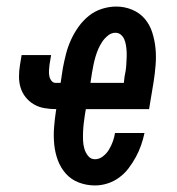

<svg xmlns="http://www.w3.org/2000/svg" viewBox="-20 -558 540 586"><path d="M270 8Q244 8 220.5 -1Q197 -10 181 -28Q165 -46 156.5 -69Q148 -92 145.5 -117.5Q143 -143 145 -169Q147 -195 151 -221L152 -225H150Q133 -225 115.5 -228Q98 -231 83.5 -239.5Q69 -248 58.5 -261Q48 -274 43 -290Q38 -306 38 -324Q38 -342 41 -360L46 -390H136L131 -360Q130 -351 129.5 -342.5Q129 -334 130.5 -326Q132 -318 137 -311.5Q142 -305 150 -305H165L172 -351Q176 -372 181.5 -393.5Q187 -415 196.5 -436Q206 -457 219.5 -476Q233 -495 251 -509.5Q269 -524 291 -531Q313 -538 335 -538Q360 -538 383 -528.5Q406 -519 421.5 -501Q437 -483 444.5 -459.5Q452 -436 454.5 -411.5Q457 -387 455 -361Q453 -335 449 -309L435 -225H242L239 -207Q237 -194 235.5 -181Q234 -168 233.5 -155Q233 -142 233.5 -129Q234 -116 237.5 -104Q241 -92 249 -82Q257 -72 270 -72Q283 -72 294.5 -81Q306 -90 313 -102Q320 -114 324.5 -126.5Q329 -139 331 -152H421Q417 -133 410.5 -114.5Q404 -96 394.5 -78.5Q385 -61 372.5 -44.5Q360 -28 343.5 -16Q327 -4 308 2Q289 8 270 8ZM256 -305H358L360 -323Q362 -332 363.5 -342Q365 -352 365.5 -361.5Q366 -371 366.5 -381Q367 -391 366.5 -400.5Q366 -410 364.5 -419.5Q363 -429 359.5 -437.5Q356 -446 349 -452Q342 -458 332 -458Q320 -458 309.5 -449.5Q299 -441 292 -430.5Q285 -420 280 -408.5Q275 -397 271.5 -385Q268 -373 265.5 -361Q263 -349 261 -337Z"/></svg>

Font: Iosevka Curly Medium Oblique
Style: Regular
Weight: 500
Italic angle: -9°
Monospace: yes
Designer: Belleve Invis
Foundry: Belleve Invis
Version: Version 11.1.0; ttfautohint (v1.8.3)